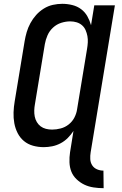

<svg xmlns="http://www.w3.org/2000/svg" viewBox="-20 -763 640 1006"><path d="M523 223Q496 223 470 219Q444 215 422 204.5Q400 194 381.5 176.5Q363 159 354 136.5Q345 114 344 87.5Q343 61 347 35L365 -77Q352 -57 335 -40Q318 -23 297 -12Q276 -1 253.5 3.5Q231 8 209 8Q180 8 153 0.5Q126 -7 105.5 -24Q85 -41 72.5 -65.5Q60 -90 55 -117.5Q50 -145 51 -174Q52 -203 57 -232L109 -547Q113 -571 120 -595Q127 -619 139.5 -642Q152 -665 169.5 -684.5Q187 -704 209.5 -718Q232 -732 257 -737.5Q282 -743 306 -743Q333 -743 359 -736.5Q385 -730 405 -715Q425 -700 437.5 -678Q450 -656 457 -631L474 -735H582L455 35Q452 53 453 71Q454 89 463 103Q472 117 488 124Q504 131 522 131ZM253 -84Q275 -84 298 -90Q321 -96 340 -111Q359 -126 370 -147.5Q381 -169 384 -191L436 -506Q439 -523 440 -540.5Q441 -558 438 -574Q435 -590 428.5 -605Q422 -620 410 -630.5Q398 -641 382 -646Q366 -651 348 -651Q325 -651 301 -643.5Q277 -636 258 -618.5Q239 -601 229 -578Q219 -555 215 -532L163 -217Q160 -201 159.5 -184.5Q159 -168 162 -152.5Q165 -137 173 -123.5Q181 -110 193 -101Q205 -92 220.5 -88Q236 -84 253 -84Z"/></svg>

Font: Iosevka Aile Semibold Oblique
Style: Regular
Weight: 600
Italic angle: -9°
Designer: Belleve Invis
Foundry: Belleve Invis
Version: Version 31.1.0; ttfautohint (v1.8.4)